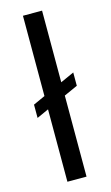

<svg xmlns="http://www.w3.org/2000/svg" viewBox="-117 -794 485 838"><g transform="rotate(-15 125.0 -375.0)"><path d="M165 0H78.6V-327.1L24.9 -302.7V-362.8L78.6 -387.2V-750H165V-426.3L226.6 -454.1V-394L165 -366.2Z"/></g></svg>

Font: RobotoCondensed-Regular
Style: Regular
Weight: 400
Designer: Google
Version: Version 2.001201; 2014